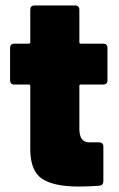

<svg xmlns="http://www.w3.org/2000/svg" viewBox="-20 -680 437 704"><path d="M359 -370H276Q271 -370 271 -365V-208Q271 -158 307 -158H344Q351 -158 355 -154Q359 -150 359 -143V-15Q359 -1 344 1Q305 4 269 4Q178 4 135 -24Q92 -52 91 -130V-365Q91 -370 86 -370H32Q25 -370 21 -374Q17 -378 17 -385V-505Q17 -512 21 -516Q25 -520 32 -520H86Q91 -520 91 -525V-645Q91 -652 95 -656Q99 -660 106 -660H256Q263 -660 267 -656Q271 -652 271 -645V-525Q271 -520 276 -520H359Q366 -520 370 -516Q374 -512 374 -505V-385Q374 -378 370 -374Q366 -370 359 -370Z"/></svg>

Font: Barlow Black
Style: Regular
Weight: 900
Designer: Jeremy Tribby
Foundry: Tribby Type
Version: Version 1.422